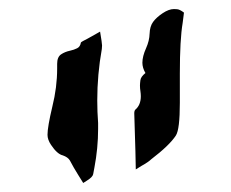

<svg xmlns="http://www.w3.org/2000/svg" viewBox="-20 -926 516 428"><path d="M165.5 -518.1 154.3 -536.1Q143.6 -553.2 135.7 -568.4Q131.3 -575.7 120.1 -579.6Q107.4 -582.5 93.8 -603Q85.9 -614.7 85.9 -625.5Q85.9 -643.1 96.7 -688.5Q107.4 -731.4 107.4 -773.4V-783.7Q107.4 -798.8 116 -804.7Q124.5 -810.5 136.2 -813Q145 -814.9 151.9 -818.4Q158.7 -821.8 160.2 -830.6Q160.2 -832 165 -834.5Q167 -835 203.1 -855.5Q207.5 -829.6 207.5 -824.7L207 -816.9Q196.8 -759.8 196.8 -702.1Q196.8 -676.8 198.7 -651.9V-638.7Q198.7 -595.7 190.4 -552.2Q189 -544.4 187.7 -537.8Q186.5 -531.2 173.8 -523.4ZM282.7 -548.3Q282.7 -567.4 279.3 -673.3Q279.3 -679.2 281.7 -681.6Q293.9 -691.9 293.9 -711.4Q293.9 -716.8 293 -722.9Q292 -729 292 -735.4Q292 -739.7 293 -747.3Q293.9 -754.9 304.2 -763.2Q297.4 -774.9 297.4 -786.1Q297.4 -800.3 305.7 -818.8Q313 -835 313.5 -851.1Q314 -867.2 321.3 -877.2Q328.6 -887.2 342.5 -896.5Q356.4 -905.8 367.7 -905.8Q368.2 -905.8 374.3 -905.5Q380.4 -905.3 390.1 -897.9L387.2 -875Q380.9 -837.9 380.9 -762.2V-696.8Q380.9 -637.7 372.1 -624Q357.9 -602.1 316.9 -570.8Q311 -564.9 295.4 -556.2Z"/></svg>

Font: Unutterable
Style: Regular
Weight: 400
Designer: GGBotNet
Foundry: f0n7.com
Version: 1.00